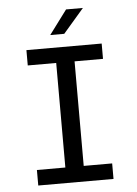

<svg xmlns="http://www.w3.org/2000/svg" viewBox="-54 -812 609 854"><g transform="rotate(-5 250.0 -385.0)"><path d="M82 -604.5H418V-536.1H291V-69.3H418V0H82V-69.3H209V-536.1H82ZM273.4 -769.5H348.6L255.9 -662.1H193.4Z"/></g></svg>

Font: BabelStone Irk Bitig
Style: Regular
Weight: 400
Designer: Andrew West
Foundry: BabelStone
Version: Version 1.03 June 7, 2023